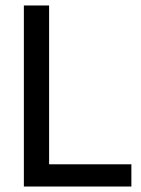

<svg xmlns="http://www.w3.org/2000/svg" viewBox="-20 -680 513 700"><path d="M67 0V-660H159V0ZM96 0V-81H459V0Z"/></svg>

Font: Bricolage Grotesque 60pt
Style: Regular
Weight: 400
Version: Version 1.001;gftools[0.9.33.dev8+g029e19f]